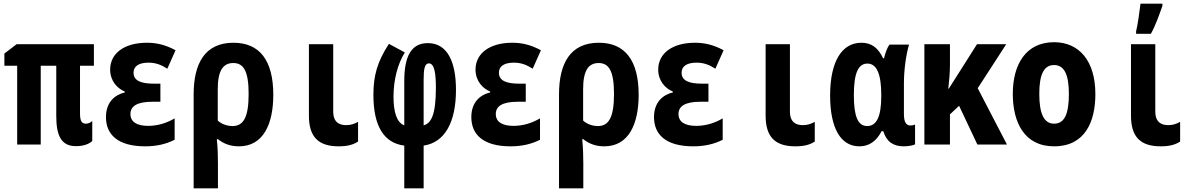

<svg xmlns="http://www.w3.org/2000/svg" viewBox="-20 -791 6540 1051"><path d="M396 9C438 9 468 -3 485 -19V-129C476 -120 464 -114 450 -114C427 -114 418 -130 418 -169V-431H494V-549H71L4 -498V-431H74V0H203V-431H288V-155C288 -44 318 9 396 9Z M775 10C836 10 889 -2 936 -26V-143C890 -116 841 -102 791 -102C730 -102 694 -123 694 -167C694 -208 727 -234 814 -234H858V-333H823C752 -333 711 -349 711 -393C711 -430 742 -448 793 -448C832 -448 861 -437 896 -415L941 -516C885 -546 837 -557 784 -557C662 -557 583 -500 583 -410C583 -349 621 -307 663 -290V-285C608 -272 560 -231 560 -150C560 -56 623 10 775 10Z M1040 -274V240H1173V104C1173 67 1172 20 1167 -29H1173C1206 -3 1243 10 1288 10C1422 10 1476 -113 1476 -272C1476 -462 1400 -557 1258 -557C1101 -557 1040 -443 1040 -274ZM1253 -101C1223 -101 1192 -112 1172 -131V-303C1172 -403 1200 -446 1257 -446C1314 -446 1341 -401 1341 -276C1341 -148 1312 -101 1253 -101Z M1834 10C1880 10 1912 2 1940 -16V-124C1920 -113 1901 -106 1875 -106C1839 -106 1804 -120 1804 -181V-549H1671V-158C1671 -40 1724 10 1834 10Z M2193 6V240H2299V6C2415 -11 2476 -122 2476 -299C2476 -449 2431 -555 2322 -555C2233 -555 2193 -486 2193 -348V-105C2151 -120 2134 -180 2134 -261C2134 -355 2157 -441 2196 -504L2109 -551C2045 -453 2024 -376 2024 -272C2024 -98 2083 -8 2193 6ZM2299 -105V-355C2299 -411 2304 -444 2328 -444C2359 -444 2366 -385 2366 -311C2366 -159 2339 -116 2299 -105Z M2775 10C2836 10 2889 -2 2936 -26V-143C2890 -116 2841 -102 2791 -102C2730 -102 2694 -123 2694 -167C2694 -208 2727 -234 2814 -234H2858V-333H2823C2752 -333 2711 -349 2711 -393C2711 -430 2742 -448 2793 -448C2832 -448 2861 -437 2896 -415L2941 -516C2885 -546 2837 -557 2784 -557C2662 -557 2583 -500 2583 -410C2583 -349 2621 -307 2663 -290V-285C2608 -272 2560 -231 2560 -150C2560 -56 2623 10 2775 10Z M3040 -274V240H3173V104C3173 67 3172 20 3167 -29H3173C3206 -3 3243 10 3288 10C3422 10 3476 -113 3476 -272C3476 -462 3400 -557 3258 -557C3101 -557 3040 -443 3040 -274ZM3253 -101C3223 -101 3192 -112 3172 -131V-303C3172 -403 3200 -446 3257 -446C3314 -446 3341 -401 3341 -276C3341 -148 3312 -101 3253 -101Z M3775 10C3836 10 3889 -2 3936 -26V-143C3890 -116 3841 -102 3791 -102C3730 -102 3694 -123 3694 -167C3694 -208 3727 -234 3814 -234H3858V-333H3823C3752 -333 3711 -349 3711 -393C3711 -430 3742 -448 3793 -448C3832 -448 3861 -437 3896 -415L3941 -516C3885 -546 3837 -557 3784 -557C3662 -557 3583 -500 3583 -410C3583 -349 3621 -307 3663 -290V-285C3608 -272 3560 -231 3560 -150C3560 -56 3623 10 3775 10Z M4334 10C4380 10 4412 2 4440 -16V-124C4420 -113 4401 -106 4375 -106C4339 -106 4304 -120 4304 -181V-549H4171V-158C4171 -40 4224 10 4334 10Z M4684 10C4738 10 4777 -18 4806 -73H4815C4832 -17 4868 10 4927 10C4954 10 4983 4 4989 -1V-109C4982 -106 4972 -104 4964 -104C4940 -104 4928 -123 4928 -167V-333C4928 -407 4939 -489 4956 -547H4849C4837 -531 4827 -504 4819 -472H4814C4787 -529 4751 -557 4695 -557C4590 -557 4524 -457 4524 -268C4524 -93 4580 10 4684 10ZM4727 -101C4676 -101 4654 -154 4654 -270C4654 -386 4676 -443 4728 -443C4779 -443 4804 -386 4804 -272V-265C4804 -154 4779 -101 4727 -101Z M5040 0H5180V-165L5230 -212L5330 0H5492L5332 -308L5488 -549H5328L5226 -388C5207 -358 5190 -332 5174 -306H5171C5176 -349 5180 -394 5180 -439V-549H5040Z M5750 10C5921 10 5976 -127 5976 -276C5976 -458 5887 -560 5750 -560C5596 -560 5524 -439 5524 -277C5524 -123 5586 10 5750 10ZM5750 -114C5694 -114 5669 -170 5669 -277C5669 -383 5694 -435 5750 -435C5806 -435 5831 -382 5831 -277C5831 -169 5808 -114 5750 -114Z M6199 -620V-606H6280C6307 -655 6326 -711 6343 -759V-771H6223C6220 -744 6207 -647 6199 -620ZM6334 10C6380 10 6412 2 6440 -16V-124C6420 -113 6401 -106 6375 -106C6339 -106 6304 -120 6304 -181V-549H6171V-158C6171 -40 6224 10 6334 10Z"/></svg>

Font: Noto Sans Mono ExtraCondensed ExtraBold
Style: Regular
Weight: 800
Width: 2
Designer: Monotype Design Team
Foundry: Monotype Imaging Inc.
Version: Version 2.014